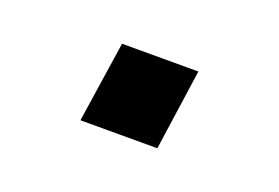

<svg xmlns="http://www.w3.org/2000/svg" viewBox="-38 -428 454 312"><g transform="rotate(20 189.0 -272.0)"><path d="M112 -202 133 -342H265L245 -202Z"/></g></svg>

Font: Plus Jakarta Sans
Style: Bold Italic
Weight: 700
Italic angle: -8°
Designer: Gumpita Rahayu
Foundry: Tokotype
Version: Version 2.071; ttfautohint (v1.8.4.7-5d5b);gftools[0.9.29]